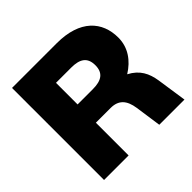

<svg xmlns="http://www.w3.org/2000/svg" viewBox="-180 -891 1062 1062"><g transform="rotate(-45 351.0 -360.0)"><path d="M54 0H246V-256H361C424 -256 454 -221 464 -154L486 0H683L657 -176C647 -239 623 -289 558 -323C624 -364 667 -424 667 -501C667 -626 586 -720 404 -720H54ZM246 -399V-568H365C432 -568 469 -545 469 -483C469 -422 432 -399 365 -399Z"/></g></svg>

Font: Aspekta 850
Style: Regular
Weight: 850
Designer: Ivo Dolenc
Version: Version 2.000